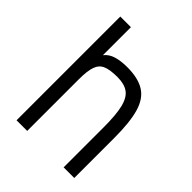

<svg xmlns="http://www.w3.org/2000/svg" viewBox="-223 -923 1047 1047"><g transform="rotate(45 300.0 -400.0)"><path d="M88 0V-800H170V-584Q191 -611 227 -621.5Q263 -632 310 -632Q394 -632 443 -601.5Q492 -571 512.5 -500.5Q533 -430 533 -309V0H451V-309Q451 -405 438 -458.5Q425 -512 394.5 -534Q364 -556 310 -556Q255 -556 224.5 -543.5Q194 -531 182 -497Q170 -463 170 -399V0Z"/></g></svg>

Font: Victor Mono Thin Medium
Style: Regular
Weight: 500
Monospace: yes
Version: Version 1.561;gftools[0.9.30]